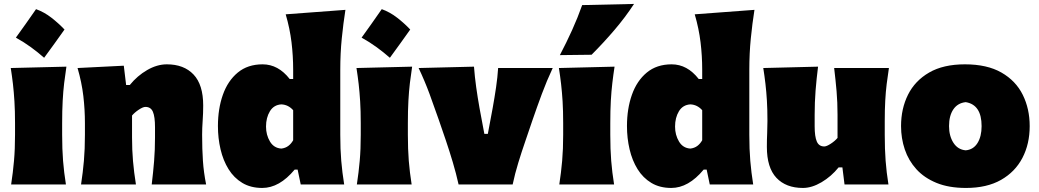

<svg xmlns="http://www.w3.org/2000/svg" viewBox="-20 -929 5231 967"><path d="M161.5 -882.9Q202.9 -867.9 238.9 -839.9Q274.8 -812 304.9 -780.3Q280.2 -745.4 254.7 -710Q229.2 -674.5 202.3 -638Q171.2 -665.4 136.3 -690.9Q101.4 -716.4 60 -739.5Q113.2 -813.1 161.5 -882.9ZM36.1 0Q45.4 -61 50.5 -119.1Q55.7 -177.2 55.7 -250.5V-308.6Q55.7 -371.1 52.7 -418.5Q49.8 -465.8 45.2 -505.9Q40.5 -545.9 34.2 -586.4L314.5 -593.3Q308.1 -551.8 303.2 -510.7Q298.3 -469.7 295.7 -421.4Q293 -373 293 -308.6V-250.5Q293 -177.2 297.6 -119.1Q302.2 -61 312 0Z M388.2 0Q397.5 -61 402.6 -119.1Q407.7 -177.2 407.7 -250.5V-308.6Q407.7 -377 399.7 -445.6Q391.6 -514.2 370.6 -586.4L603.5 -598.1L615.2 -501H633.8Q671.4 -547.4 721.2 -576.2Q771 -605 820.3 -605Q906.2 -605 954.8 -553.7Q1003.4 -502.4 1003.4 -397.5Q1003.4 -358.9 1000.7 -321.3Q998 -283.7 998 -250.5Q998 -177.2 1002 -119.1Q1005.9 -61 1018.1 0H744.1Q751.5 -61 756.1 -117.4Q760.7 -173.8 760.7 -236.8V-288.6Q760.7 -340.8 750.2 -365.7Q739.7 -390.6 712.4 -390.6Q700.2 -390.6 679.2 -376.7Q658.2 -362.8 645 -347.2V-236.8Q645 -173.8 649.9 -117.4Q654.8 -61 664.6 0Z M1300.8 17.6Q1242.7 17.6 1200.4 -7.8Q1158.2 -33.2 1131.1 -76.9Q1104 -120.6 1090.8 -176.8Q1077.6 -232.9 1077.6 -293.9Q1077.6 -381.3 1102.5 -451.7Q1127.4 -522 1177.5 -563.5Q1227.5 -605 1302.7 -605Q1381.3 -605 1439 -531.2H1456.5V-577.6Q1456.5 -647.5 1448.2 -716.1Q1439.9 -784.7 1418.9 -856.9L1719.7 -879.4Q1709 -811.5 1701.4 -736.1Q1693.8 -660.6 1693.8 -577.6V-250.5Q1693.8 -177.2 1698.7 -119.1Q1703.6 -61 1713.4 0H1494.6L1479 -74.7H1463.9Q1387.2 17.6 1300.8 17.6ZM1397 -180.7Q1417.5 -183.1 1432.1 -194.1Q1446.8 -205.1 1456.5 -222.7V-374Q1431.6 -401.9 1397 -403.3Q1358.9 -400.9 1339.4 -368.7Q1319.8 -336.4 1319.8 -291.5Q1319.8 -249.5 1339.6 -216.3Q1359.4 -183.1 1397 -180.7Z M1902.7 -882.9Q1944.1 -867.9 1980.1 -839.9Q2016.1 -812 2046.1 -780.3Q2021.4 -745.4 1995.9 -710Q1970.4 -674.5 1943.6 -638Q1912.4 -665.4 1877.5 -690.9Q1842.6 -716.4 1801.2 -739.5Q1854.4 -813.1 1902.7 -882.9ZM1777.3 0Q1786.6 -61 1791.7 -119.1Q1796.9 -177.2 1796.9 -250.5V-308.6Q1796.9 -371.1 1793.9 -418.5Q1791 -465.8 1786.4 -505.9Q1781.7 -545.9 1775.4 -586.4L2055.7 -593.3Q2049.3 -551.8 2044.4 -510.7Q2039.6 -469.7 2036.9 -421.4Q2034.2 -373 2034.2 -308.6V-250.5Q2034.2 -177.2 2038.8 -119.1Q2043.5 -61 2053.2 0Z M2289.6 0Q2277.3 -55.2 2260.7 -111.1Q2244.1 -167 2225.6 -221.7L2189.9 -325.7Q2167.5 -390.6 2143.3 -456.1Q2119.1 -521.5 2088.4 -586.4L2367.2 -593.3Q2371.1 -541.5 2378.4 -489.5Q2385.7 -437.5 2395 -385.3L2419.4 -254.9H2437L2461.4 -385.3Q2471.2 -439.9 2478.5 -489.7Q2485.8 -539.6 2488.8 -586.4H2763.7Q2733.4 -521.5 2709 -455.8Q2684.6 -390.1 2662.1 -324.7L2626.5 -220.2Q2607.4 -165 2590.6 -110.1Q2573.7 -55.2 2562 0Z M2796.9 0Q2806.2 -61 2811.3 -119.1Q2816.4 -177.2 2816.4 -250.5V-308.6Q2816.4 -371.1 2813.5 -418.5Q2810.5 -465.8 2805.9 -505.9Q2801.3 -545.9 2794.9 -586.4L3075.2 -593.3Q3068.8 -551.8 3064 -510.7Q3059.1 -469.7 3056.4 -421.4Q3053.7 -373 3053.7 -308.6V-250.5Q3053.7 -177.2 3058.3 -119.1Q3063 -61 3072.8 0ZM2799.8 -651.4Q2833 -714.8 2861.3 -777.3Q2889.6 -839.8 2912.1 -903.3L3173.3 -909.2Q3129.9 -842.8 3075.2 -778.6Q3020.5 -714.4 2959.5 -653.3Z M3360.8 17.6Q3302.7 17.6 3260.5 -7.8Q3218.3 -33.2 3191.2 -76.9Q3164.1 -120.6 3150.9 -176.8Q3137.7 -232.9 3137.7 -293.9Q3137.7 -381.3 3162.6 -451.7Q3187.5 -522 3237.5 -563.5Q3287.6 -605 3362.8 -605Q3441.4 -605 3499 -531.2H3516.6V-577.6Q3516.6 -647.5 3508.3 -716.1Q3500 -784.7 3479 -856.9L3779.8 -879.4Q3769 -811.5 3761.5 -736.1Q3753.9 -660.6 3753.9 -577.6V-250.5Q3753.9 -177.2 3758.8 -119.1Q3763.7 -61 3773.4 0H3554.7L3539.1 -74.7H3523.9Q3447.3 17.6 3360.8 17.6ZM3457 -180.7Q3477.5 -183.1 3492.2 -194.1Q3506.8 -205.1 3516.6 -222.7V-374Q3491.7 -401.9 3457 -403.3Q3418.9 -400.9 3399.4 -368.7Q3379.9 -336.4 3379.9 -291.5Q3379.9 -249.5 3399.7 -216.3Q3419.4 -183.1 3457 -180.7Z M4023.9 17.6Q3938.5 17.6 3890.4 -33.4Q3842.3 -84.5 3842.3 -189.5Q3842.3 -228 3843.8 -257.3Q3845.2 -286.6 3845.2 -319.8Q3845.2 -377.4 3842.5 -422.1Q3839.8 -466.8 3835.2 -506.3Q3830.6 -545.9 3824.2 -586.4L4100.1 -593.3Q4092.3 -532.2 4087.6 -472.9Q4083 -413.6 4083 -351.1V-293Q4083 -241.2 4093.8 -216.3Q4104.5 -191.4 4131.3 -191.4Q4143.1 -191.4 4164.1 -205.1Q4185.1 -218.8 4198.2 -234.4V-351.1Q4198.2 -413.6 4193.4 -469.5Q4188.5 -525.4 4181.2 -586.4H4457Q4450.7 -545.9 4445.8 -506.3Q4440.9 -466.8 4438.5 -422.1Q4436 -377.4 4436 -319.8V-250.5Q4436 -177.2 4440.4 -119.1Q4444.8 -61 4454.6 0H4233.4L4222.7 -85.9H4203.6Q4166.5 -40 4117.7 -11.2Q4068.8 17.6 4023.9 17.6Z M4845.2 17.6Q4758.8 17.6 4696.8 -7.8Q4634.8 -33.2 4595.2 -76.9Q4555.7 -120.6 4536.9 -176.5Q4518.1 -232.4 4518.1 -293.9Q4518.1 -381.8 4553.2 -452.1Q4588.4 -522.5 4659.7 -563.7Q4731 -605 4839.8 -605Q4951.7 -605 5023.9 -563.5Q5096.2 -522 5131.1 -451.4Q5166 -380.9 5166 -293.9Q5166 -204.1 5129.4 -133.8Q5092.8 -63.5 5021.5 -22.9Q4950.2 17.6 4845.2 17.6ZM4843.8 -171.9Q4882.3 -175.3 4903.1 -208.5Q4923.8 -241.7 4923.8 -293.9Q4923.8 -401.4 4843.8 -414.6Q4803.2 -410.2 4781.5 -378.2Q4759.8 -346.2 4759.8 -293.9Q4759.8 -244.1 4782 -209.7Q4804.2 -175.3 4843.8 -171.9Z"/></svg>

Font: Pinar Black
Style: Regular
Weight: 900
Designer: Amin Abedi
Version: Version 3.000